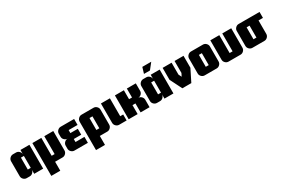

<svg xmlns="http://www.w3.org/2000/svg" viewBox="107 -1999 5108 3485"><g transform="rotate(-30 2661.5 -256.0)"><path d="M469 0H281V-94Q281 -56 253.5 -28Q226 0 188 0H125Q87 0 59 -28Q31 -56 31 -94V-406Q31 -444 59 -472Q87 -500 125 -500H188Q226 -500 253.5 -472Q281 -444 281 -406V-500H469ZM281 -375H219V-125H281Z M969 -500V-94Q969 -56 941 -28Q913 0 875 0H719V188H531V-500H719V-125H781V-500Z M1406 -125V0H1125Q1087 0 1059 -28Q1031 -56 1031 -94V-156Q1031 -194 1059 -222Q1087 -250 1125 -250Q1087 -250 1059 -278Q1031 -306 1031 -344V-406Q1031 -444 1059 -472Q1087 -500 1125 -500H1406V-375H1219V-312H1375V-188H1219V-125Z M1906 -406V-94Q1906 -56 1878 -28Q1850 0 1812 0H1656V188H1468V-406Q1468 -444 1496 -472Q1524 -500 1562 -500H1812Q1850 -500 1878 -472Q1906 -444 1906 -406ZM1718 -125V-375H1656V-125Z M2218 -125V0H2062Q2024 0 1996 -28Q1968 -56 1968 -94V-500H2156V-125Z M2699 0H2511V-188H2449V0H2261V-500H2449V-312H2511V-500H2699V-344Q2699 -306 2671 -278Q2643 -250 2605 -250Q2643 -250 2671 -222Q2699 -194 2699 -156Z M3138 -700 3038 -574H2913L2951 -700ZM3199 0H3011V-94Q3011 -56 2983.5 -28Q2956 0 2918 0H2855Q2817 0 2789 -28Q2761 -56 2761 -94V-406Q2761 -444 2789 -472Q2817 -500 2855 -500H2918Q2956 -500 2983.5 -472Q3011 -444 3011 -406V-500H3199ZM3011 -375H2949V-125H3011Z M3699 -250 3574 0H3386L3261 -250V-500H3449V-250L3480 -188L3511 -250V-500H3699Z M4011 -125V-375H3949V-125ZM4199 -406V-94Q4199 -56 4171 -28Q4143 0 4105 0H3855Q3817 0 3789 -28Q3761 -56 3761 -94V-406Q3761 -444 3789 -472Q3817 -500 3855 -500H4105Q4143 -500 4171 -472Q4199 -444 4199 -406Z M4699 -94Q4699 -56 4671 -28Q4643 0 4605 0H4355Q4317 0 4289 -28Q4261 -56 4261 -94V-500H4449V-125H4511V-500H4699Z M5011 -125V-375H4949V-125ZM5292 -500V-375H5199V-94Q5199 -56 5171 -28Q5143 0 5105 0H4855Q4817 0 4789 -28Q4761 -56 4761 -94V-406Q4761 -444 4789 -472Q4817 -500 4855 -500Z"/></g></svg>

Font: CostaRica
Style: Normal
Weight: 900
Version: Version 1.3